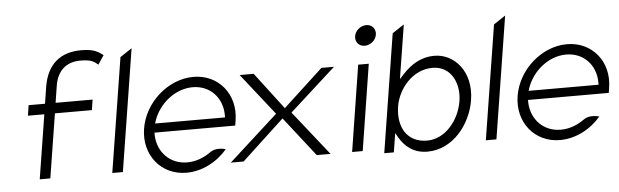

<svg xmlns="http://www.w3.org/2000/svg" viewBox="-45 -795 3086 957"><g transform="rotate(-5 1498.5 -316.5)"><path d="M91 -341H173L122 -20H175L226 -341H411L419 -393H234L247 -476C258 -548 301 -592 375 -592C429 -592 443 -581 463 -564L493 -609C467 -629 445 -643 383 -643C278 -643 214 -587 195 -482L181 -393H99Z M485 -20H538L635 -631L576 -592Z M662 -226C641 -95 728 11 854 11C932 11 1007 -28 1059 -89C1041 -94 1005 -99 981 -81C946 -56 906 -40 862 -40C777 -40 715 -103 712 -189V-202H1116L1120 -227C1141 -357 1055 -462 929 -462C803 -462 683 -357 662 -226ZM719 -247 723 -260C753 -347 835 -411 921 -411C1007 -411 1068 -347 1069 -260V-247Z M1078 -20H1142L1354 -217L1508 -20H1577L1401 -242L1632 -451H1569L1370 -267L1230 -451H1160L1324 -243Z M1750 -593C1746 -565 1765 -542 1794 -542C1823 -542 1850 -565 1854 -593C1858 -621 1839 -644 1810 -644C1781 -644 1754 -621 1750 -593ZM1685 -20H1738L1806 -451H1753Z M1844 0H1892L1907 -95L1921 -71C1948 -26 1990 11 2060 11C2187 11 2279 -106 2298 -226C2321 -369 2233 -462 2135 -462C2066 -462 2016 -428 1976 -385L1954 -361L1997 -631L1938 -592ZM1933 -226C1947 -313 2020 -403 2120 -403C2215 -403 2254 -312 2240 -226C2225 -132 2154 -44 2063 -44C1963 -44 1917 -123 1933 -226Z M2354 -20H2407L2504 -631L2445 -592Z M2531 -226C2510 -95 2597 11 2723 11C2801 11 2876 -28 2928 -89C2910 -94 2874 -99 2850 -81C2815 -56 2775 -40 2731 -40C2646 -40 2584 -103 2581 -189V-202H2985L2989 -227C3010 -357 2924 -462 2798 -462C2672 -462 2552 -357 2531 -226ZM2588 -247 2592 -260C2622 -347 2704 -411 2790 -411C2876 -411 2937 -347 2938 -260V-247Z"/></g></svg>

Font: Charger Sport
Style: ExLitObl
Weight: 200
Designer: Jasper
Foundry: Cannot Into Space Fonts
Version: Version 1.1